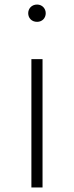

<svg xmlns="http://www.w3.org/2000/svg" viewBox="-20 -824 325 844"><path d="M143 -804C119 -804 104 -786 104 -766C104 -745 119 -728 143 -728C166 -728 181 -745 181 -766C181 -786 166 -804 143 -804ZM167 -564H118V0H167Z"/></svg>

Font: Glow Sans SC Normal Light
Style: Regular
Weight: 300
Designer: Ryoko NISHIZUKA (kana, bopomofo & ideographs); Paul D. Hunt (Latin, Greek & Cyrillic); Sandoll Communications, Soo-young
Version: Version 0.93